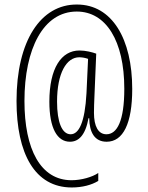

<svg xmlns="http://www.w3.org/2000/svg" viewBox="-20 -738 653 848"><path d="M564 -345C564 -566 475 -718 320 -718C160 -719 53 -558 53 -292C53 -59 134 90 297 90C343 90 385 79 414 61V26C388 44 339 58 296 58C159 58 88 -79 88 -292C88 -522 171 -687 319 -687C448 -687 529 -558 529 -346C529 -203 497 -145 450 -145C414 -145 395 -180 395 -240C395 -258 396 -290 397 -310L405 -501C389 -507 359 -515 331 -515C251 -515 198 -437 198 -289C198 -171 233 -112 289 -112C327 -112 357 -140 371 -216H374C375 -153 398 -112 451 -112C524 -112 564 -193 564 -345ZM232 -289C232 -416 274 -485 330 -485C344 -485 358 -482 369 -478L362 -327C355 -196 328 -145 292 -145C254 -145 232 -198 232 -289Z"/></svg>

Font: Noto Sans Gurmukhi UI ExtraCondensed ExtraLight
Style: Regular
Weight: 200
Width: 2
Designer: Jelle Bosma - Monotype Design Team
Foundry: Monotype Imaging Inc.
Version: Version 2.004